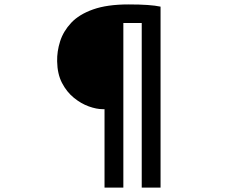

<svg xmlns="http://www.w3.org/2000/svg" viewBox="-20 -791 1040 867"><path d="M444 -298Q416 -298 381 -310.5Q346 -323 313.5 -349.5Q281 -376 260 -416.5Q239 -457 238 -514Q237 -559 251.5 -604.5Q266 -650 301.5 -688Q337 -726 400.5 -748.5Q464 -771 560 -771Q611 -771 646.5 -768.5Q682 -766 705 -761V56H620V-687H537V56H452V-298Z"/></svg>

Font: Noto Sans SC Thin SemiBold
Style: Regular
Weight: 600
Version: Version 2.004-H2;hotconv 1.0.118;makeotfexe 2.5.65603